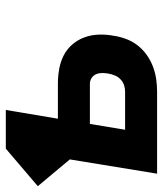

<svg xmlns="http://www.w3.org/2000/svg" viewBox="10 -590 560 660"><g transform="rotate(-90 290.0 -260.0)"><path d="M23 0 72 -300 -20 -410 109 -520H242L212 -341H332Q358 -341 383 -336.5Q408 -332 429.5 -321Q451 -310 467 -291.5Q483 -273 491.5 -250Q500 -227 501 -201Q502 -175 497 -149Q494 -128 486 -106.5Q478 -85 464 -67Q450 -49 431 -35.5Q412 -22 390.5 -14Q369 -6 347.5 -3Q326 0 305 0ZM305 -110Q316 -110 327 -113.5Q338 -117 347 -125.5Q356 -134 360.5 -145Q365 -156 367 -167Q369 -178 369 -189Q369 -200 365 -209.5Q361 -219 352 -225Q343 -231 332 -231H194L174 -110Z"/></g></svg>

Font: Iosevka SS04 XBd Ex Obl
Style: Regular
Weight: 800
Width: 7
Italic angle: -9°
Monospace: yes
Designer: Belleve Invis
Foundry: Belleve Invis
Version: Version 19.0.0; ttfautohint (v1.8.4)